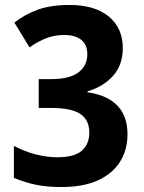

<svg xmlns="http://www.w3.org/2000/svg" viewBox="-20 -744 580 774"><path d="M475 -550Q475 -482 435.5 -438Q396 -394 333 -376V-372Q494 -348 494 -203Q494 -141 464.5 -93Q435 -45 376 -17.5Q317 10 227 10Q170 10 125.5 1Q81 -8 36 -27V-156Q79 -133 124.5 -121.5Q170 -110 210 -110Q280 -110 310 -136.5Q340 -163 340 -210Q340 -260 304 -284.5Q268 -309 183 -309H136V-425H184Q260 -425 296 -452Q332 -479 332 -525Q332 -564 307.5 -583.5Q283 -603 239 -603Q196 -603 160.5 -587.5Q125 -572 99 -553L38 -653Q80 -686 132.5 -705Q185 -724 260 -724Q362 -724 418.5 -677.5Q475 -631 475 -550Z"/></svg>

Font: Noto Sans Khmer UI SemiCondensed
Style: Bold
Weight: 700
Width: 4
Designer: Danh Hong and the Monotype Design Team
Foundry: Monotype Imaging Inc.
Version: Version 2.002; ttfautohint (v1.8.4.7-5d5b)